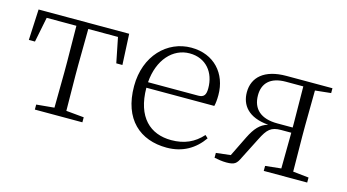

<svg xmlns="http://www.w3.org/2000/svg" viewBox="-65 -754 1803 999"><g transform="rotate(15 836.0 -254.0)"><path d="M254 0H415V-27L319 -36L317 -226V-283L319 -477H479L506 -342H539L531 -508H43L35 -342H68L95 -477H255L257 -283V-226L255 -36L159 -27V0Z M872 14C958 14 1022 -25 1066 -88L1051 -102C1008 -54 955 -30 885 -30C772 -30 691 -101 690 -260H1056C1060 -275 1062 -296 1062 -320C1062 -435 986 -522 863 -522C734 -522 626 -416 626 -252C626 -73 729 14 872 14ZM691 -290C700 -413 772 -491 862 -491C951 -491 1002 -425 1002 -341C1002 -306 993 -290 961 -290Z M1392 0H1626V-27L1541 -36L1539 -226V-283L1541 -473L1626 -482V-508H1378C1259 -508 1201 -453 1201 -373C1201 -305 1242 -247 1352 -238C1310 -226 1285 -197 1259 -145L1205 -35L1127 -26V0C1147 4 1169 8 1192 8C1237 8 1247 -2 1264 -38L1322 -152C1351 -210 1370 -229 1424 -229H1479L1477 -36L1392 -27ZM1479 -257H1396C1308 -257 1261 -298 1261 -373C1261 -436 1299 -478 1383 -478H1477L1479 -283Z"/></g></svg>

Font: Noto Serif TC ExtraLight
Style: Regular
Weight: 200
Designer: Ryoko NISHIZUKA 西塚涼子 (kana & ideographs); Frank Grießhammer (Latin, Greek & Cyrillic); Wenlong ZHANG 张文龙 (bopomofo); San
Foundry: Adobe
Version: Version 2.001;hotconv 1.1.0;makeotfexe 2.6.0